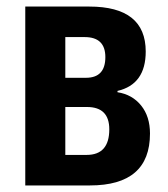

<svg xmlns="http://www.w3.org/2000/svg" viewBox="-20 -565 511 585"><path d="M252 -545H57V0H254Q437 0 437 -158Q437 -210 410 -243.5Q383 -277 338 -284V-288Q424 -308 424 -408Q424 -545 252 -545ZM242 -328H179V-452H238Q301 -452 301 -391Q301 -328 242 -328ZM244 -93H179V-239H245Q313 -239 313 -171Q313 -93 244 -93Z"/></svg>

Font: Noto Sans UI Condensed
Style: Bold
Weight: 700
Width: 3
Designer: Monotype Design Team
Foundry: Monotype Imaging Inc.
Version: 1.001